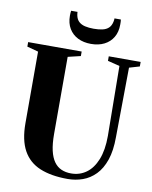

<svg xmlns="http://www.w3.org/2000/svg" viewBox="-103 -1044 895 1127"><g transform="rotate(10 345.0 -480.0)"><path d="M378.5 8Q280 8 213 -20Q146 -48 112.2 -109.8Q78.5 -171.5 78.5 -271.5V-698L11.5 -716V-743H330.5V-716L255 -698V-239Q255 -180.5 264.2 -140.2Q273.5 -100 291.2 -75Q309 -50 334.8 -38.8Q360.5 -27.5 393 -27.5Q444 -27.5 483.2 -55.8Q522.5 -84 545.2 -140.5Q568 -197 568 -281.5L563.5 -698L492 -716V-743H682V-716L620.5 -698L616 -283.5Q616 -202.5 596.8 -146.5Q577.5 -90.5 544.2 -56.5Q511 -22.5 468.2 -7.2Q425.5 8 378.5 8ZM376 -796.5Q331.5 -796.5 297.8 -813.2Q264 -830 245 -861.8Q226 -893.5 226 -938Q226 -948 226.5 -954.2Q227 -960.5 228 -968H266Q266 -963.5 266.8 -958.2Q267.5 -953 268.5 -947Q273.5 -923.5 287.8 -910.5Q302 -897.5 324.5 -892.2Q347 -887 376 -887Q406 -887 428.2 -892Q450.5 -897 464.8 -910.2Q479 -923.5 484 -947Q485.5 -953 486 -958.2Q486.5 -963.5 486.5 -968H524.5Q525.5 -960.5 525.8 -954.2Q526 -948 526 -938Q526 -893.5 507.2 -862Q488.5 -830.5 454.8 -813.5Q421 -796.5 376 -796.5Z"/></g></svg>

Font: Merriweather 120pt ExtraBold
Style: Regular
Weight: 800
Version: Version 2.100